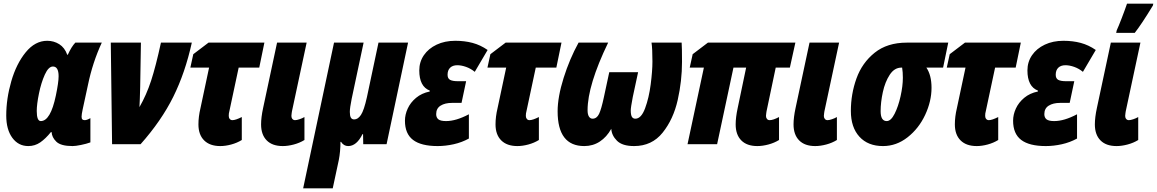

<svg xmlns="http://www.w3.org/2000/svg" viewBox="-20 -785 6297 1045"><path d="M14 -156Q14 -248 41.5 -343Q69 -438 120 -500.5Q171 -563 237 -563Q273 -563 302.5 -544.5Q332 -526 346 -487H349Q369 -531 390 -553H534Q484 -445 459 -324L430 -190Q424 -162 424 -150Q424 -139 428.5 -135Q433 -131 441 -131Q453 -131 472 -142V-10Q450 -2 420.5 4Q391 10 375 10Q311 10 286.5 -14Q262 -38 261 -66H257Q228 -30 199 -10Q170 10 134 10Q80 10 47 -35Q14 -80 14 -156ZM284 -265Q299 -337 299 -370Q299 -423 268 -423Q244 -423 224 -379Q204 -335 192 -276Q180 -217 180 -181Q180 -126 202 -126Q255 -126 284 -265Z M583 -553H747L743 -313Q741 -235 739 -202Q777 -268 802.5 -346Q828 -424 856 -553H1024Q988 -389 923 -258Q858 -127 745 0H590Z M1060 -108Q1060 -150 1071 -196L1118 -417H1016L1032 -490L1115 -553H1419L1391 -417H1279L1228 -178Q1225 -169 1225 -154Q1225 -144 1230.5 -137.5Q1236 -131 1245 -131Q1262 -131 1296 -148V-23Q1270 -7 1238.5 1.5Q1207 10 1179 10Q1122 10 1091 -21Q1060 -52 1060 -108Z M1401 -108Q1401 -146 1412 -197L1488 -553H1649L1569 -179Q1569 -176 1567.5 -169Q1566 -162 1566 -154Q1566 -144 1571.5 -137.5Q1577 -131 1586 -131Q1595 -131 1610 -136Q1625 -141 1637 -148V-23Q1611 -7 1579 1.5Q1547 10 1519 10Q1462 10 1431.5 -21Q1401 -52 1401 -108Z M1798 -553H1959L1894 -247Q1884 -197 1884 -176Q1884 -155 1889.5 -145Q1895 -135 1908 -135Q1928 -135 1944.5 -159.5Q1961 -184 1977 -256L2040 -553H2201L2084 0H1957L1956 -55H1953Q1921 10 1875 10Q1851 10 1836 -13H1833Q1833 40 1824 86L1791 240H1630Z M2184 -128Q2184 -161 2199 -194Q2214 -227 2244.5 -252.5Q2275 -278 2319 -287V-292Q2262 -314 2262 -402Q2262 -448 2287 -484.5Q2312 -521 2356.5 -542Q2401 -563 2458 -563Q2509 -563 2552 -551.5Q2595 -540 2634 -513L2564 -394Q2542 -412 2516.5 -421Q2491 -430 2469 -430Q2444 -430 2430 -416.5Q2416 -403 2416 -378Q2416 -358 2429.5 -350.5Q2443 -343 2473 -343H2517L2492 -225H2440Q2402 -225 2378 -210Q2354 -195 2354 -164Q2354 -145 2366 -135.5Q2378 -126 2408 -126Q2462 -126 2532 -163V-31Q2494 -10 2449.5 0Q2405 10 2362 10Q2272 10 2228 -23.5Q2184 -57 2184 -128Z M2677 -108Q2677 -150 2688 -196L2735 -417H2633L2649 -490L2732 -553H3036L3008 -417H2896L2845 -178Q2842 -169 2842 -154Q2842 -144 2847.5 -137.5Q2853 -131 2862 -131Q2879 -131 2913 -148V-23Q2887 -7 2855.5 1.5Q2824 10 2796 10Q2739 10 2708 -21Q2677 -52 2677 -108Z M3015 -179Q3015 -257 3047.5 -360.5Q3080 -464 3129 -553H3290Q3178 -321 3178 -185Q3178 -162 3185.5 -150.5Q3193 -139 3205 -139Q3228 -139 3240.5 -165Q3253 -191 3267 -257L3296 -392H3453L3424 -257Q3413 -200 3413 -184Q3413 -160 3419 -149.5Q3425 -139 3438 -139Q3470 -139 3491 -195.5Q3512 -252 3521.5 -325.5Q3531 -399 3531 -450Q3531 -522 3526 -553H3690Q3692 -527 3692 -448Q3692 -345 3668.5 -240.5Q3645 -136 3586.5 -63Q3528 10 3431 10Q3367 10 3338 -19Q3309 -48 3307 -84Q3282 -39 3244.5 -14.5Q3207 10 3160 10Q3015 10 3015 -179Z M3984 -108Q3984 -146 3995 -197L4041 -417H3972L3883 0H3722L3811 -417H3734L3750 -490L3833 -553H4309L4279 -417H4202L4152 -179Q4152 -176 4150.5 -169Q4149 -162 4149 -154Q4149 -144 4154.5 -137.5Q4160 -131 4169 -131Q4188 -131 4220 -148V-23Q4194 -7 4162 1.5Q4130 10 4102 10Q4045 10 4014.5 -21Q3984 -52 3984 -108Z M4299 -108Q4299 -146 4310 -197L4386 -553H4547L4467 -179Q4467 -176 4465.5 -169Q4464 -162 4464 -154Q4464 -144 4469.5 -137.5Q4475 -131 4484 -131Q4493 -131 4508 -136Q4523 -141 4535 -148V-23Q4509 -7 4477 1.5Q4445 10 4417 10Q4360 10 4329.5 -21Q4299 -52 4299 -108Z M4611 -181Q4611 -273 4641.5 -358Q4672 -443 4740.5 -498Q4809 -553 4916 -553H5141L5113 -417H5022Q5050 -376 5050 -307Q5050 -234 5015.5 -160Q4981 -86 4920 -38Q4859 10 4786 10Q4704 10 4657.5 -41Q4611 -92 4611 -181ZM4894 -362Q4894 -393 4890 -417H4886Q4848 -417 4822.5 -378Q4797 -339 4785 -283.5Q4773 -228 4773 -180Q4773 -126 4806 -126Q4829 -126 4849 -165.5Q4869 -205 4881.5 -261Q4894 -317 4894 -362Z M5177 -108Q5177 -150 5188 -196L5235 -417H5133L5149 -490L5232 -553H5536L5508 -417H5396L5345 -178Q5342 -169 5342 -154Q5342 -144 5347.5 -137.5Q5353 -131 5362 -131Q5379 -131 5413 -148V-23Q5387 -7 5355.5 1.5Q5324 10 5296 10Q5239 10 5208 -21Q5177 -52 5177 -108Z M5494 -128Q5494 -161 5509 -194Q5524 -227 5554.5 -252.5Q5585 -278 5629 -287V-292Q5572 -314 5572 -402Q5572 -448 5597 -484.5Q5622 -521 5666.5 -542Q5711 -563 5768 -563Q5819 -563 5862 -551.5Q5905 -540 5944 -513L5874 -394Q5852 -412 5826.5 -421Q5801 -430 5779 -430Q5754 -430 5740 -416.5Q5726 -403 5726 -378Q5726 -358 5739.5 -350.5Q5753 -343 5783 -343H5827L5802 -225H5750Q5712 -225 5688 -210Q5664 -195 5664 -164Q5664 -145 5676 -135.5Q5688 -126 5718 -126Q5772 -126 5842 -163V-31Q5804 -10 5759.5 0Q5715 10 5672 10Q5582 10 5538 -23.5Q5494 -57 5494 -128Z M5939 -108Q5939 -146 5950 -197L6026 -553H6187L6107 -179Q6107 -176 6105.5 -169Q6104 -162 6104 -154Q6104 -144 6109.5 -137.5Q6115 -131 6124 -131Q6133 -131 6148 -136Q6163 -141 6175 -148V-23Q6149 -7 6117 1.5Q6085 10 6057 10Q6000 10 5969.5 -21Q5939 -52 5939 -108ZM6058 -620Q6067 -639 6085.5 -687Q6104 -735 6114 -765H6257L6255 -755Q6193 -653 6156 -606H6055Z"/></svg>

Font: Noto Sans UI CondBlack
Style: Italic
Weight: 900
Width: 3
Italic angle: -12°
Designer: Monotype Design Team
Foundry: Monotype Imaging Inc.
Version: Version 1.001